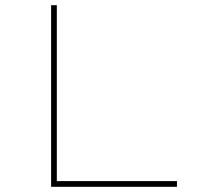

<svg xmlns="http://www.w3.org/2000/svg" viewBox="-20 -720 780 740"><path d="M177 0V-700H199V-22H662V0Z"/></svg>

Font: Lexend Tera Thin
Style: Regular
Weight: 250
Version: Version 1.007